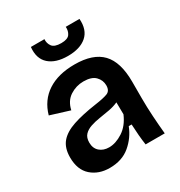

<svg xmlns="http://www.w3.org/2000/svg" viewBox="-173 -847 923 982"><g transform="rotate(-30 288.5 -356.0)"><path d="M192 13Q127 13 84.5 -24.5Q42 -62 42 -135Q42 -191 69.5 -223.5Q97 -256 152 -274.5Q207 -293 290 -305Q340 -312 363.5 -321Q387 -330 387 -362Q387 -393 365 -415.5Q343 -438 295 -438Q252 -438 215.5 -414.5Q179 -391 168 -341L55 -376Q77 -454 139.5 -495Q202 -536 299 -536Q408 -536 459.5 -482Q511 -428 511 -312V-214Q511 -163 514.5 -107Q518 -51 523 0H410Q402 -54 399 -124H382Q360 -67 312.5 -27Q265 13 192 13ZM242 -80Q281 -80 323 -107Q365 -134 389 -190L388 -261Q364 -250 334.5 -244.5Q305 -239 275 -234.5Q245 -230 220 -221.5Q195 -213 180 -197Q165 -181 165 -152Q165 -118 186.5 -99Q208 -80 242 -80ZM151 -725H231Q229 -701 242.5 -682.5Q256 -664 296 -664Q334 -664 346.5 -682Q359 -700 357 -725H438Q443 -658 404 -624Q365 -590 293 -590Q221 -590 182.5 -624.5Q144 -659 151 -725Z"/></g></svg>

Font: Bricolage Grotesque 12pt SemiBold
Style: Regular
Weight: 600
Designer: Mathieu Triay
Foundry: Atelier Triay
Version: Version 1.001; ttfautohint (v1.8.4.7-5d5b);gftools[0.9.33.de